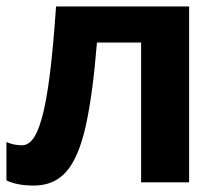

<svg xmlns="http://www.w3.org/2000/svg" viewBox="-20 -566 685 596"><path d="M567 0H418V-434H281Q268 -274 246.5 -176.5Q225 -79 187 -34.5Q149 10 85 10Q33 10 0 -6V-125Q23 -115 48 -115Q66 -115 81 -133Q96 -151 109.5 -198Q123 -245 134 -329.5Q145 -414 154 -546H567Z"/></svg>

Font: Noto IKEA Latin
Style: Bold
Weight: 700
Designer: Monotype Design Team
Foundry: Monotype Imaging Inc.
Version: Version 1.0